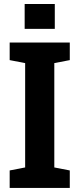

<svg xmlns="http://www.w3.org/2000/svg" viewBox="-20 -919 389 939"><path d="M27.3 0V-85.4L103 -100.1V-610.4L27.3 -625V-710.9H321.3V-625L245.6 -610.4V-100.1L321.3 -85.4V0ZM100.6 -777.8V-899.4H248V-777.8Z"/></svg>

Font: Roboto Slab LO
Style: Bold
Weight: 700
Designer: Google
Version: Version 2.000